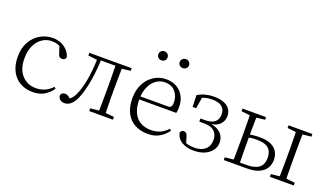

<svg xmlns="http://www.w3.org/2000/svg" viewBox="-70 -1264 3071 1781"><g transform="rotate(20 1466.0 -373.0)"><path d="M292 14Q220 14 166 -17.5Q112 -49 82 -108Q52 -167 52 -248Q52 -335 87.5 -396.5Q123 -458 180 -490Q237 -522 302 -522Q344 -522 380.5 -507Q417 -492 443.5 -464.5Q470 -437 482 -398Q475 -368 446 -368Q428 -368 418.5 -376.5Q409 -385 404 -404L376 -490L419 -452Q388 -474 360 -482.5Q332 -491 303 -491Q250 -491 207.5 -462Q165 -433 140.5 -380.5Q116 -328 116 -255Q116 -148 170 -89Q224 -30 309 -30Q354 -30 394 -47Q434 -64 469 -101L484 -88Q452 -41 406 -13.5Q360 14 292 14Z M604 10Q577 10 559.5 -5.5Q542 -21 542 -47Q548 -61 558 -68Q568 -75 584 -75Q601 -75 616.5 -65Q632 -55 650 -35V-26H620V-35Q648 -52 666 -76Q684 -100 700 -143Q726 -214 739 -306.5Q752 -399 754 -508H789Q787 -396 772.5 -300.5Q758 -205 734 -132Q718 -82 698 -50.5Q678 -19 654.5 -4.5Q631 10 604 10ZM664 -482V-508H767V-470H760ZM769 -478V-508H961V-478ZM848 0V-27L957 -38H977L1082 -27V0ZM932 0Q933 -24 933.5 -64.5Q934 -105 934.5 -148.5Q935 -192 935 -226V-283Q935 -316 934.5 -359.5Q934 -403 933.5 -443.5Q933 -484 932 -508H999Q998 -484 997 -443.5Q996 -403 995.5 -359.5Q995 -316 995 -283V-226Q995 -192 995.5 -148.5Q996 -105 997 -64.5Q998 -24 999 0ZM965 -470V-508H1082V-482L977 -470Z M1429 14Q1358 14 1302 -15Q1246 -44 1214.5 -103.5Q1183 -163 1183 -252Q1183 -334 1215.5 -394.5Q1248 -455 1302 -488.5Q1356 -522 1420 -522Q1482 -522 1526.5 -495.5Q1571 -469 1595 -423.5Q1619 -378 1619 -320Q1619 -283 1613 -260H1213V-290H1518Q1542 -290 1550.5 -302.5Q1559 -315 1559 -341Q1559 -404 1522.5 -447.5Q1486 -491 1419 -491Q1371 -491 1332 -463Q1293 -435 1270 -383.5Q1247 -332 1247 -263Q1247 -183 1272 -131Q1297 -79 1341 -54.5Q1385 -30 1442 -30Q1495 -30 1535.5 -48Q1576 -66 1608 -102L1623 -88Q1590 -41 1542 -13.5Q1494 14 1429 14ZM1315 -671Q1297 -671 1283.5 -683Q1270 -695 1270 -715Q1270 -735 1283.5 -747.5Q1297 -760 1315 -760Q1334 -760 1347.5 -747.5Q1361 -735 1361 -715Q1361 -695 1347.5 -683Q1334 -671 1315 -671ZM1528 -671Q1509 -671 1495 -683Q1481 -695 1481 -715Q1481 -735 1495 -747.5Q1509 -760 1528 -760Q1545 -760 1559 -747.5Q1573 -735 1573 -715Q1573 -695 1559 -683Q1545 -671 1528 -671Z M1880 14Q1813 14 1764.5 -14.5Q1716 -43 1704 -100Q1709 -113 1718 -119Q1727 -125 1738 -125Q1752 -125 1762 -115.5Q1772 -106 1777 -87L1800 -9L1755 -45Q1786 -28 1816 -21Q1846 -14 1882 -14Q1947 -14 1985 -47.5Q2023 -81 2023 -140Q2023 -175 2009 -201.5Q1995 -228 1965.5 -242.5Q1936 -257 1887 -257H1841V-288H1884Q1950 -288 1981.5 -314.5Q2013 -341 2013 -390Q2012 -440 1980.5 -465.5Q1949 -491 1884 -491Q1850 -491 1819.5 -483.5Q1789 -476 1759 -456L1791 -487L1771 -364H1736L1732 -479Q1768 -501 1808.5 -511.5Q1849 -522 1892 -522Q1977 -522 2023 -487.5Q2069 -453 2069 -392Q2069 -345 2034.5 -310Q2000 -275 1920 -269L1922 -277Q1977 -273 2013 -254.5Q2049 -236 2067 -206Q2085 -176 2085 -137Q2085 -98 2061.5 -63.5Q2038 -29 1992.5 -7.5Q1947 14 1880 14Z M2285 0V-29H2389Q2471 -29 2511.5 -60Q2552 -91 2552 -157Q2552 -219 2516.5 -250.5Q2481 -282 2404 -282Q2374 -282 2345.5 -278.5Q2317 -275 2288 -269V-300Q2320 -305 2352.5 -309Q2385 -313 2418 -313Q2489 -313 2531.5 -292.5Q2574 -272 2593.5 -237Q2613 -202 2613 -159Q2613 -115 2591.5 -79Q2570 -43 2524.5 -21.5Q2479 0 2405 0ZM2260 0Q2261 -24 2261.5 -64.5Q2262 -105 2262.5 -148.5Q2263 -192 2263 -226V-283Q2263 -316 2262.5 -359.5Q2262 -403 2261.5 -443.5Q2261 -484 2260 -508H2326Q2325 -484 2324.5 -443.5Q2324 -403 2323.5 -359.5Q2323 -316 2323 -282V-226Q2323 -192 2323.5 -148.5Q2324 -105 2324.5 -64.5Q2325 -24 2326 0ZM2714 0Q2716 -24 2716.5 -64.5Q2717 -105 2717.5 -148.5Q2718 -192 2718 -226V-283Q2718 -316 2717.5 -359.5Q2717 -403 2716.5 -443.5Q2716 -484 2714 -508H2782Q2781 -484 2780.5 -443.5Q2780 -403 2779.5 -359.5Q2779 -316 2779 -283V-226Q2779 -192 2779.5 -148.5Q2780 -105 2780.5 -64.5Q2781 -24 2782 0ZM2176 -482V-508H2409V-482L2304 -470H2283ZM2631 0V-27L2739 -38H2760L2866 -27V0ZM2631 -482V-508H2866V-482L2760 -470H2739ZM2176 0V-27L2283 -38H2296V0Z"/></g></svg>

Font: Noto Serif SC
Style: Regular
Weight: 200
Designer: Ryoko NISHIZUKA 西塚涼子 (kana & ideographs); Frank Grießhammer (Latin, Greek & Cyrillic); Wenlong ZHANG 张文龙 (bopomofo); San
Foundry: Adobe
Version: Version 2.001;hotconv 1.1.0;makeotfexe 2.6.0